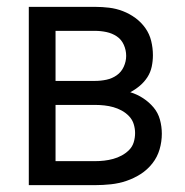

<svg xmlns="http://www.w3.org/2000/svg" viewBox="-20 -540 540 560"><path d="M257 0H64V-520H257Q278 -520 298.5 -517.5Q319 -515 338.5 -507.5Q358 -500 375 -487.5Q392 -475 404 -458Q416 -441 421 -420.5Q426 -400 426 -379Q426 -362 422.5 -345.5Q419 -329 410 -315Q401 -301 388 -290Q375 -279 360 -271Q380 -265 397.5 -253.5Q415 -242 428 -226.5Q441 -211 446.5 -191Q452 -171 452 -150Q452 -127 445.5 -104.5Q439 -82 424.5 -63.5Q410 -45 390.5 -32.5Q371 -20 349 -12.5Q327 -5 303.5 -2.5Q280 0 257 0ZM142 -304H257Q274 -304 290.5 -307.5Q307 -311 320.5 -320.5Q334 -330 341 -345.5Q348 -361 348 -377Q348 -394 341 -409.5Q334 -425 320.5 -434Q307 -443 290.5 -446.5Q274 -450 257 -450H142ZM142 -70H257Q271 -70 284 -71.5Q297 -73 310 -76.5Q323 -80 335 -86.5Q347 -93 356.5 -102.5Q366 -112 370 -125Q374 -138 374 -152Q374 -165 370 -178Q366 -191 356.5 -201Q347 -211 335 -217.5Q323 -224 310.5 -227.5Q298 -231 284.5 -232.5Q271 -234 257 -234H142Z"/></svg>

Font: Iosevka Fixed
Style: Regular
Weight: 400
Monospace: yes
Designer: Belleve Invis
Foundry: Belleve Invis
Version: Version 33.2.4